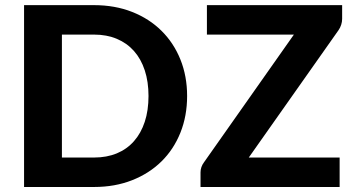

<svg xmlns="http://www.w3.org/2000/svg" viewBox="-20 -746 1410 766"><path d="M726.5 -363Q726.5 -283.5 699.8 -216.8Q673 -150 624.2 -102Q575.5 -54 507 -27Q438.5 0 355 0H76V-725.5H355Q438.5 -725.5 507 -698.5Q575.5 -671.5 624.2 -623.2Q673 -575 699.8 -508.5Q726.5 -442 726.5 -363ZM572.5 -363Q572.5 -420 557.5 -465.5Q542.5 -511 514.5 -542.5Q486.5 -574 446.2 -591Q406 -608 355 -608H227V-117.5H355Q406 -117.5 446.2 -134.2Q486.5 -151 514.5 -182.8Q542.5 -214.5 557.5 -260Q572.5 -305.5 572.5 -363ZM1345 -670.5Q1345 -659 1341.2 -647.2Q1337.5 -635.5 1330.5 -625.5L972.5 -117.5H1335V0H780V-58.5Q780 -69 783.5 -79.2Q787 -89.5 793.5 -98L1152.5 -608H805.5V-725.5H1345Z"/></svg>

Font: Lato 2
Style: Regular
Weight: 800
Designer: Lukasz Dziedzic with Adam Twardoch and Botio Nikoltchev
Foundry: tyPoland Lukasz Dziedzic
Version: Version 2.015; 2015-08-06; http://www.latofonts.com/